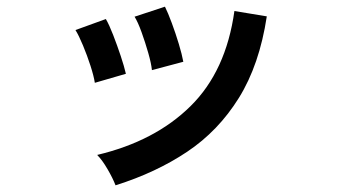

<svg xmlns="http://www.w3.org/2000/svg" viewBox="-20 -542 1040 575"><path d="M326 13Q318 -8 302 -35.5Q286 -63 271 -78Q444 -119 550.5 -224Q657 -329 682 -509L779 -493Q757 -348 695.5 -249Q634 -150 540.5 -87.5Q447 -25 326 13ZM264 -294Q261 -314 251 -345Q241 -376 228.5 -406Q216 -436 206 -452L297 -485Q307 -468 319 -437Q331 -406 341.5 -374.5Q352 -343 357 -321ZM435 -332Q433 -352 424 -383.5Q415 -415 404 -445.5Q393 -476 383 -492L474 -522Q483 -504 494.5 -473Q506 -442 515.5 -410.5Q525 -379 529 -357Z"/></svg>

Font: Zen Kaku Gothic New
Style: Bold
Weight: 700
Designer: Yoshimichi Ohira
Foundry: Positype
Version: Version 1.002